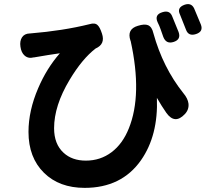

<svg xmlns="http://www.w3.org/2000/svg" viewBox="-20 -843 996 930"><path d="M390 67Q267 67 193 -6Q118 -80 118 -204Q118 -307 165 -416Q206 -512 270 -585Q220 -578 145 -565Q144 -565 143 -565Q117 -558 99 -574Q83 -588 79 -617Q75 -644 86.5 -662Q98 -680 124 -681Q125 -681 126 -681Q285 -694 414 -726Q440 -734 453 -721Q464 -711 474 -680Q491 -629 443 -608Q378 -558 317 -456Q242 -331 242 -222Q242 -145 288 -103Q329 -65 396 -65Q466 -65 520 -105.5Q574 -146 604 -221Q670 -384 613 -644Q613 -645 612 -646Q593 -702 648 -718Q680 -728 697 -721Q716 -713 723 -682Q769 -516 868 -392Q890 -366 893 -341Q896 -312 875 -290Q827 -239 786 -296Q763 -329 740 -369Q747 -187 663 -67Q569 67 390 67ZM771 -664Q769 -670 764.5 -682.5Q760 -695 758 -701Q756 -707 751.5 -718Q747 -729 744 -734Q726 -772 767 -784Q802 -795 814 -764Q830 -724 845 -688Q858 -652 821.5 -640Q785 -628 771 -664ZM881 -699Q868 -733 852 -772Q835 -806 874 -820Q906 -831 920 -803Q932 -775 938 -760Q946 -742 953 -724Q966 -690 929.5 -678Q893 -666 881 -699Z"/></svg>

Font: GenSenRounded TW B
Style: Regular
Weight: 700
Version: Version 1.501;PS 1;hotconv 16.6.51;makeotf.lib2.5.65220